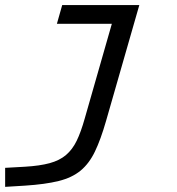

<svg xmlns="http://www.w3.org/2000/svg" viewBox="-51 -485 685 743"><path d="M359.4 -17Q338.8 54.8 316.4 101.3Q294.1 147.8 260.8 175.3Q227.5 202.7 175.9 215.5Q124.2 228.3 45.6 233.4L-31.1 238.1V164.5L45.4 160.2Q103 156.8 141.2 146.4Q179.4 136 204.3 114.9Q229.2 93.8 245.8 59.7Q262.3 25.5 276.7 -25.7L402.5 -465.3H488.1ZM189.7 -465.3H440.2L419.7 -393H169.2Z"/></svg>

Font: Intel One Mono Light
Style: Italic
Weight: 300
Italic angle: -16°
Monospace: yes
Designer: Fred Shallcrass
Foundry: Frere-Jones Type LLC
Version: Version 1.004